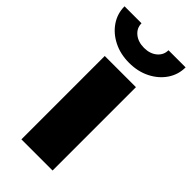

<svg xmlns="http://www.w3.org/2000/svg" viewBox="-284 -795 851 851"><g transform="rotate(45 141.5 -370.0)"><path d="M43.9 0V-522.5H239.3V0ZM141.6 -577.1Q86.9 -577.1 43.7 -598.9Q0.5 -620.6 -24.7 -657.7Q-49.8 -694.8 -49.8 -740.2H56.6Q56.6 -710 80.6 -690.4Q104.5 -670.9 141.6 -670.9Q178.2 -670.9 201.9 -690.4Q225.6 -710 225.6 -740.2H333Q333 -694.8 307.9 -657.7Q282.7 -620.6 239.5 -598.9Q196.3 -577.1 141.6 -577.1Z"/></g></svg>

Font: Inter 28pt Black
Style: Regular
Weight: 900
Designer: Rasmus Andersson
Foundry: rsms
Version: Version 4.001;git-66647c0bb